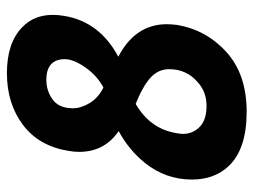

<svg xmlns="http://www.w3.org/2000/svg" viewBox="-109 -612 733 555"><g transform="rotate(-90 257.5 -334.5)"><path d="M54 -41Q16 -82 16 -146Q16 -222 64 -282Q101 -328 156 -358Q96 -399 96 -472Q96 -487 99 -504Q113 -589 174.5 -635Q236 -681 323.5 -681Q411 -681 456 -637Q492 -603 492 -548Q492 -532 489 -515Q472 -413 371 -359Q465 -310 465 -219Q465 -205 463 -190Q449 -105 384.5 -46.5Q320 12 211.5 12Q103 12 54 -41ZM252 -552Q222 -534 222 -490Q222 -467 237 -442Q252 -417 282 -402Q314 -419 337 -450Q364 -487 364 -513.5Q364 -540 349 -553.5Q334 -567 304.5 -567Q275 -567 252 -552ZM148 -172Q148 -144 168 -124Q188 -104 229 -104Q270 -104 298 -130Q335 -162 335 -212Q335 -242 313 -263.5Q291 -285 244 -305Q243 -305 240 -306.5Q237 -308 236 -308L235 -309Q162 -267 150 -190Q148 -180 148 -172Z"/></g></svg>

Font: Rambla
Style: Bold Italic
Weight: 700
Italic angle: -12°
Designer: Martin Sommaruga
Foundry: Martin Sommaruga
Version: Version 1.001